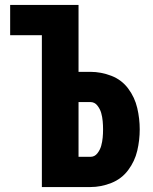

<svg xmlns="http://www.w3.org/2000/svg" viewBox="-20 -755 616 775"><path d="M149 0H345Q388 0 429.5 -16.5Q471 -33 497.5 -68.5Q524 -104 534 -146.5Q544 -189 544 -233Q544 -276 534 -319Q524 -362 497.5 -397.5Q471 -433 429.5 -449Q388 -465 345 -465H297V-735H21V-613H149ZM297 -122V-343H345Q362 -343 373 -329Q384 -315 388.5 -299Q393 -283 394.5 -266Q396 -249 396 -233Q396 -216 394.5 -199.5Q393 -183 388.5 -166.5Q384 -150 373 -136Q362 -122 345 -122Z"/></svg>

Font: Iosevka Sparkle Heavy
Style: Regular
Weight: 900
Designer: Belleve Invis
Foundry: Belleve Invis
Version: Version 4.5.0; ttfautohint (v1.8.3)